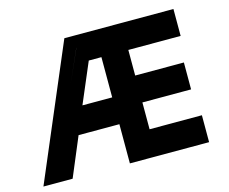

<svg xmlns="http://www.w3.org/2000/svg" viewBox="-99 -838 1164 975"><g transform="rotate(-15 483.5 -350.0)"><path d="M15 0 312.5 -700H886V-558.5H611V-424H867V-282.5H611V-141.5H886V0H469.5V-206H255L168.5 0ZM102 -56H101.5L197 -273.5H546.5V-63.5H837.5V-63H546V-357H817.5V-356.5H546V-637.5H837.5V-637H358.5ZM197.5 -273 359 -637.5H546.5V-273ZM313 -347H469.5V-558.5H403Z"/></g></svg>

Font: Tourney Black
Style: Regular
Weight: 900
Version: Version 1.015